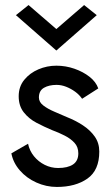

<svg xmlns="http://www.w3.org/2000/svg" viewBox="-20 -730 443 760"><path d="M91 -161 25 -123Q32 -86 58.5 -55.5Q85 -25 124 -7.5Q163 10 205 10Q279 10 326 -23Q373 -56 373 -130Q373 -164 355 -189.5Q337 -215 308 -234Q279 -253 246 -266Q221 -277 195 -288Q169 -299 151.5 -312.5Q134 -326 134 -344Q134 -371 154 -382.5Q174 -394 204 -394Q223 -394 242 -386.5Q261 -379 277.5 -367Q294 -355 305 -339L369 -380Q360 -406 334.5 -426Q309 -446 274.5 -458Q240 -470 203 -470Q166 -470 132 -455.5Q98 -441 76 -414Q54 -387 54 -349Q54 -311 74 -285.5Q94 -260 124.5 -244Q155 -228 186 -215Q213 -205 236.5 -193Q260 -181 275 -164.5Q290 -148 290 -123Q290 -93 269 -79Q248 -65 210 -65Q182 -65 157 -77.5Q132 -90 114.5 -111.5Q97 -133 91 -161ZM203 -615 93 -710 43 -670 203 -530 363 -670 313 -710Z"/></svg>

Font: Jost* Book
Style: Regular
Weight: 400
Version: Version 3.000